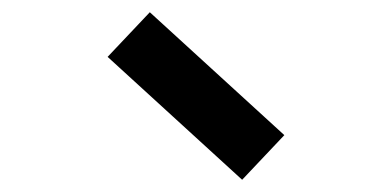

<svg xmlns="http://www.w3.org/2000/svg" viewBox="-20 -894 640 314"><path d="M376 -600 156 -801 225 -874 445 -673Z"/></svg>

Font: Victor Mono Thin
Style: Bold
Weight: 700
Monospace: yes
Version: Version 1.561;gftools[0.9.30]